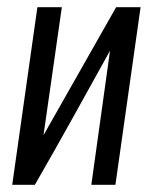

<svg xmlns="http://www.w3.org/2000/svg" viewBox="-20 -514 425 534"><path d="M14 0 84 -494H152L101 -138L303 -494H371L301 0H234L286 -373Q234 -279 182.5 -186.5Q131 -94 77 0Z"/></svg>

Font: Alumni Sans Medium
Style: Italic
Weight: 500
Italic angle: -8°
Designer: Robert E. Leuschke
Foundry: Robert E. Leuschke
Version: Version 1.016